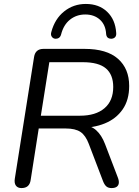

<svg xmlns="http://www.w3.org/2000/svg" viewBox="-20 -955 709 982"><path d="M89.8 6.9Q70.4 6.9 61.2 -5.9Q52 -18.7 55.9 -42L154.3 -663.8Q157.7 -684.7 169.8 -694.8Q181.9 -705 202.3 -705H412.3Q526.1 -705 583.4 -654.3Q640.7 -603.7 640.7 -515.3Q640.7 -443.6 607.3 -395.5Q573.9 -347.3 515.7 -323.6Q457.6 -299.9 383.8 -301.4V-314.3H400.3Q443.6 -314.3 471.7 -289.1Q499.8 -264 517.3 -218L582.3 -48Q589.1 -31 587.7 -18.6Q586.2 -6.2 576.8 0.4Q567.3 6.9 550.4 6.9Q534 6.9 524 -1.5Q514.1 -10 506.8 -28.9L434.3 -218.7Q418.1 -262.1 391.9 -280Q365.7 -297.9 315.6 -297.9H178.1L136.8 -34.3Q133.9 -13.9 122.3 -3.5Q110.7 6.9 89.8 6.9ZM188.9 -363.2H389.1Q469.3 -363.2 514.2 -401.3Q559.1 -439.5 559.1 -510.1Q559.1 -573.2 521.8 -605Q484.5 -636.9 403.3 -636.9H232.3ZM261.7 -756.9Q250.5 -758.4 244.4 -768Q238.2 -777.5 242.6 -791.7Q260.4 -858.5 308.1 -896.6Q355.8 -934.8 419 -934.8Q486.2 -934.8 528.1 -894.7Q570 -854.6 574.3 -787.2Q575.7 -774 569.8 -766.2Q563.9 -758.4 551.7 -756.9Q543.9 -756.5 537.5 -758.7Q531.2 -760.9 527.5 -766.3Q523.9 -771.7 522.9 -780Q520.6 -827.7 491.2 -854.3Q461.8 -880.9 416 -880.9Q371.2 -880.9 338 -854.5Q304.9 -828.1 292.4 -778.5Q290.5 -771.2 286.4 -766Q282.2 -760.9 276.1 -758.7Q270 -756.5 261.7 -756.9Z"/></svg>

Font: Nunito ExtraLight
Style: Italic
Weight: 200
Italic angle: -9°
Designer: Vernon Adams
Foundry: Vernon Adams
Version: Version 3.602